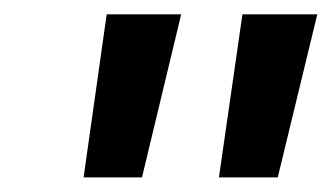

<svg xmlns="http://www.w3.org/2000/svg" viewBox="-20 -708 463 268"><path d="M422.9 -688 367.7 -460.4H285.6L318.4 -688ZM232.9 -688 178.2 -460.4H96.7L128.9 -688Z"/></svg>

Font: Arimo Medium
Style: Italic
Weight: 500
Italic angle: -12°
Designer: Steve Matteson
Foundry: Monotype Imaging Inc.
Version: Version 1.33